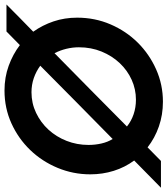

<svg xmlns="http://www.w3.org/2000/svg" viewBox="36 -788 762 875"><g transform="rotate(-90 417.5 -350.0)"><path d="M122 2H0Q32 -29 62 -59Q92 -89 124 -120Q93 -162 77 -213Q61 -264 61 -320Q61 -398 90.5 -469Q120 -540 172 -594Q224 -648 293.5 -679.5Q363 -711 443 -711Q503 -711 555.5 -692Q608 -673 650 -641Q666 -656 681 -671.5Q696 -687 712 -702H835Q804 -671 773.5 -641Q743 -611 711 -580Q741 -538 758 -487.5Q775 -437 775 -380Q775 -299 744.5 -228Q714 -157 661.5 -104Q609 -51 539.5 -20Q470 11 392 11Q332 11 279 -7.5Q226 -26 184 -59Q169 -44 153.5 -29Q138 -14 122 2ZM195 -328Q195 -298 201.5 -269.5Q208 -241 222 -218Q307 -301 389.5 -383Q472 -465 556 -548Q530 -567 499.5 -577.5Q469 -588 435 -588Q385 -588 341 -567Q297 -546 264.5 -510.5Q232 -475 213.5 -428Q195 -381 195 -328ZM640 -372Q640 -401 633 -429.5Q626 -458 613 -483Q528 -400 445.5 -318Q363 -236 279 -153Q304 -133 335 -122.5Q366 -112 401 -112Q449 -112 492 -131.5Q535 -151 568 -186Q601 -221 620.5 -268.5Q640 -316 640 -372Z"/></g></svg>

Font: Rosa Sans SemiBold
Style: Italic
Weight: 600
Italic angle: -12°
Designer: Pentagram / MCKL
Foundry: Pentagram / MCKL
Version: Version 1.005;September 16, 2019;FontCreator 11.5.0.2425 64-